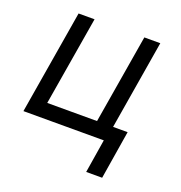

<svg xmlns="http://www.w3.org/2000/svg" viewBox="-130 -657 895 947"><g transform="rotate(20 317.5 -184.0)"><path d="M551.1 -545.5H467.3L389.2 -78.1H127.8L206 -545.5H122.2L31.2 0H453.1L424.7 176.1H508.5L549.7 -78.1H473.4Z"/></g></svg>

Font: Magic Ui Pro
Style: Italic
Weight: 400
Italic angle: -9.39999°
Designer: Stefan Endress, Andreas Faust
Version: Version 1.000;FEAKit 1.0